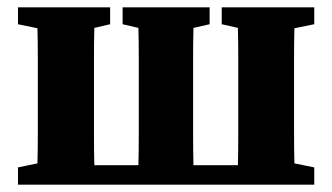

<svg xmlns="http://www.w3.org/2000/svg" viewBox="-20 -503 905 523"><path d="M584 -437V-483H836V-437L782 -426Q781 -389 781 -347Q781 -305 781 -273V-210Q781 -178 781 -136.5Q781 -95 782 -58L836 -47V0H29V-47L82 -58Q83 -95 83 -136.5Q83 -178 83 -210V-273Q83 -305 83 -347Q83 -389 82 -426L29 -437V-483H280V-437L237 -427Q236 -390 236 -347.5Q236 -305 236 -273V-210Q236 -177 236 -133.5Q236 -90 237 -53H357Q358 -90 358 -133.5Q358 -177 358 -210V-273Q358 -305 358 -347.5Q358 -390 357 -427L314 -437V-483H551V-437L507 -427Q506 -390 506 -347.5Q506 -305 506 -273V-210Q506 -177 506 -133.5Q506 -90 507 -53H628Q629 -90 629 -133.5Q629 -177 629 -210V-273Q629 -305 629 -347.5Q629 -390 628 -427Z"/></svg>

Font: Source Serif Pro
Style: Bold
Weight: 700
Designer: Frank Grießhammer
Foundry: Adobe Systems Incorporated
Version: Version 3.001;hotconv 1.0.111;makeotfexe 2.5.65597